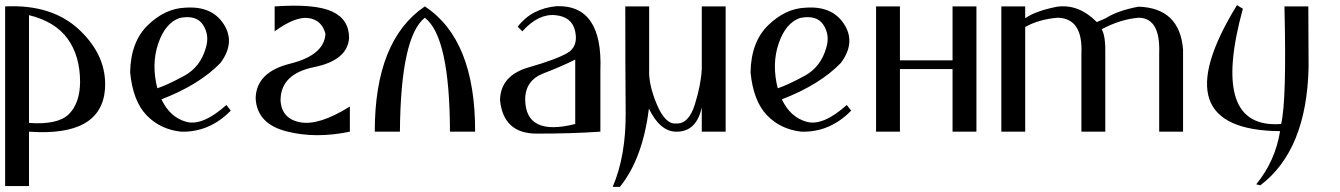

<svg xmlns="http://www.w3.org/2000/svg" viewBox="-20 -513 5219 748"><path d="M0 212V-488C122.7 -494 219.7 -463 291 -395C362.3 -327 395 -250.3 389 -165C379 -41.7 280.3 13.3 93 0V212ZM292 -193C292 -261 275.8 -317.3 243.5 -362C211.2 -406.7 161 -437.3 93 -454V-34C168.3 -28.7 220.2 -40.2 248.5 -68.5C276.8 -96.8 291.3 -138.3 292 -193Z M556 -415C600.7 -458.3 649 -481 701 -483C770.3 -488.3 820.5 -467 851.5 -419C882.5 -371 878.3 -320.7 839 -268C784.3 -211.3 707.7 -164 609 -126C631 -79.3 663.2 -50.2 705.5 -38.5C747.8 -26.8 800 -48.7 862 -104L879 -82C823.7 -25.3 759 2 685 0C631 -6 586.3 -27.3 551 -64C515.7 -100.7 494.3 -156.3 487 -231C488.3 -310.3 511.3 -371.7 556 -415ZM771 -416C753.7 -442.7 723.3 -451.7 680 -443C642.7 -430.3 614.8 -397.2 596.5 -343.5C578.2 -289.8 577 -231.7 593 -169C620.3 -178.3 655.2 -194.5 697.5 -217.5C739.8 -240.5 768 -277 782 -327C792 -359.7 788.3 -389.3 771 -416Z M1050 -488C1154 -495.3 1228.3 -488.8 1273 -468.5C1317.7 -448.2 1340 -413.7 1340 -365C1336 -307 1290.5 -269.2 1203.5 -251.5C1116.5 -233.8 1073 -190.7 1073 -122C1075.7 -74 1101.3 -45.5 1150 -36.5C1198.7 -27.5 1263 -48 1343 -98V0C1253.7 18.7 1171 18.2 1095 -1.5C1019 -21.2 979.3 -64 976 -130C977.3 -198 1022.2 -243 1110.5 -265C1198.8 -287 1244.7 -325.7 1248 -381C1238.7 -417 1216.8 -437.5 1182.5 -442.5C1148.2 -447.5 1104 -430.3 1050 -391Z M1635 -488C1766.3 -402 1831.7 -239.3 1831 0H1733C1732.3 -246.7 1699.7 -394.7 1635 -444C1572.3 -394 1540 -246 1538 0H1440C1440 -237.3 1505 -400 1635 -488Z M1997 -409C2033 -456.3 2083.7 -483 2149 -489C2269 -492.3 2325.7 -409 2319 -239V0C2238.3 5.3 2155.2 7.8 2069.5 7.5C1983.8 7.2 1936.7 -36.3 1928 -123C1929.3 -187 1966.5 -229.5 2039.5 -250.5C2112.5 -271.5 2163 -290.3 2191 -307C2219 -323.7 2229 -351.3 2221 -390C2213 -428.7 2187 -450 2143 -454C2099 -458 2056.3 -437 2015 -391ZM2221 -30V-281C2187 -263.7 2146 -245.8 2098 -227.5C2050 -209.2 2026 -175 2026 -125C2027.3 -29 2092.3 2.7 2221 -30Z M2367 215C2401.7 133.7 2418.5 36.8 2417.5 -75.5C2416.5 -187.8 2416 -325.3 2416 -488H2509V-244C2507 -204 2517 -158 2539 -106C2561 -54 2586 -29.3 2614 -32C2646.7 -30 2671 -54.7 2687 -106C2703 -157.3 2712 -203.3 2714 -244V-488H2807V0H2714V-95C2700 -29.7 2665.7 2 2611 0C2570.3 -2 2536 -32 2508 -90C2492 40 2454.3 141.7 2395 215Z M2973 -415C3017.7 -458.3 3066 -481 3118 -483C3187.3 -488.3 3237.5 -467 3268.5 -419C3299.5 -371 3295.3 -320.7 3256 -268C3201.3 -211.3 3124.7 -164 3026 -126C3048 -79.3 3080.2 -50.2 3122.5 -38.5C3164.8 -26.8 3217 -48.7 3279 -104L3296 -82C3240.7 -25.3 3176 2 3102 0C3048 -6 3003.3 -27.3 2968 -64C2932.7 -100.7 2911.3 -156.3 2904 -231C2905.3 -310.3 2928.3 -371.7 2973 -415ZM3188 -416C3170.7 -442.7 3140.3 -451.7 3097 -443C3059.7 -430.3 3031.8 -397.2 3013.5 -343.5C2995.2 -289.8 2994 -231.7 3010 -169C3037.3 -178.3 3072.2 -194.5 3114.5 -217.5C3156.8 -240.5 3185 -277 3199 -327C3209 -359.7 3205.3 -389.3 3188 -416Z M3486 0H3393V-488H3486V-278H3691V-488H3784V0H3691V-244H3486Z M4288 -442C4317.3 -461.3 4359.7 -476.3 4415 -487C4522.3 -483.7 4580.3 -428 4589 -320V0H4496V-306C4499.3 -396.7 4473 -442.7 4417 -444C4368.3 -440 4320 -425 4272 -399C4282.7 -381 4287.3 -347 4286 -297V0H4193V-306C4197 -396 4166.3 -442 4101 -444C4052.3 -440 4010 -428 3974 -408V0H3881V-488H3974V-442C4002 -461.3 4043.7 -476.3 4099 -487C4155 -494.3 4206.3 -474.3 4253 -427Z M4967 -2C4655.7 -4.7 4599.7 -168.3 4799 -493L4822 -479C4736 -165.7 4785.7 -16 4971 -30C4985.7 -89.3 4990 -242 4984 -488H5077L5078 -251C5073.3 -35.7 5010.7 117.7 4890 209L4874 205C4923.3 145 4954.3 76 4967 -2Z"/></svg>

Font: Neocyr
Style: Regular
Weight: 400
Designer: Viktar Palstsiuk <vipals@gmail.com>
Version: 1.00